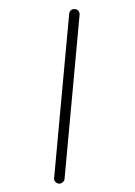

<svg xmlns="http://www.w3.org/2000/svg" viewBox="-115 -703 617 877"><g transform="rotate(-15 193.0 -264.0)"><path d="M52 112Q43 109 38.5 100Q34 91 37 83L298 -625Q307 -646 329 -639Q338 -636 342 -627Q346 -618 343 -609L82 99Q79 107 69.5 111Q60 115 52 112Z"/></g></svg>

Font: Hoogli
Style: Regular
Weight: 400
Designer: Anand Singh Naorem
Foundry: Brand New Type
Version: Version 1.00 b007